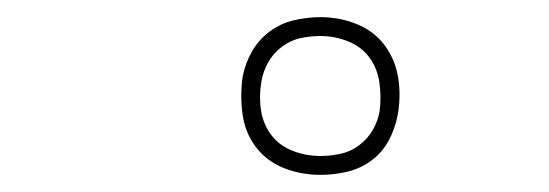

<svg xmlns="http://www.w3.org/2000/svg" viewBox="-20 -776 640 224"><path d="M354 -572Q331 -572 311 -580Q291 -588 278.5 -604.5Q266 -621 263 -642.5Q260 -664 263 -686Q266 -702 274 -716Q282 -730 295 -739.5Q308 -749 323.5 -752.5Q339 -756 354 -756Q376 -756 396 -748Q416 -740 428.5 -723.5Q441 -707 444.5 -685.5Q448 -664 444 -642Q441 -626 433.5 -612Q426 -598 413 -588.5Q400 -579 384.5 -575.5Q369 -572 354 -572ZM354 -594Q365 -594 377 -596.5Q389 -599 399 -606.5Q409 -614 415 -624.5Q421 -635 423 -647Q425 -664 422.5 -680.5Q420 -697 410.5 -709.5Q401 -722 385.5 -728Q370 -734 354 -734Q342 -734 330.5 -731.5Q319 -729 309 -721.5Q299 -714 293 -703.5Q287 -693 285 -681Q282 -664 284.5 -647.5Q287 -631 296.5 -618.5Q306 -606 321.5 -600Q337 -594 354 -594Z"/></svg>

Font: Iosevka Curly Slab ThEx
Style: Italic
Weight: 100
Width: 7
Italic angle: -9°
Monospace: yes
Designer: Belleve Invis
Foundry: Belleve Invis
Version: Version 11.1.0; ttfautohint (v1.8.3)